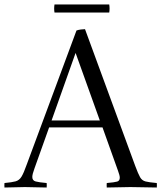

<svg xmlns="http://www.w3.org/2000/svg" viewBox="-26 -835 720 856"><path d="M-6 1Q-7 -9 -6 -19Q27 -22 43.5 -26.5Q60 -31 70 -47.5Q80 -64 93 -101L315 -699Q323 -702 334.5 -703.5Q346 -705 353 -705L577 -95Q590 -60 598.5 -45Q607 -30 623 -26Q639 -22 673 -19Q674 -9 673 1Q647 1 614.5 0Q582 -1 555 -1Q527 -1 502.5 0Q478 1 450 1Q449 -9 450 -19Q485 -22 496.5 -25.5Q508 -29 508 -43Q508 -48 506 -55.5Q504 -63 500 -74L431 -267H193L128 -85Q118 -58 118 -46Q118 -30 133 -26Q148 -22 182 -19Q183 -9 182 1Q157 1 133.5 0Q110 -1 85 -1Q65 -1 40.5 0Q16 1 -6 1ZM204 -298H419L311 -599ZM217 -815H461Q464 -797 461 -779H217Q214 -797 217 -815Z"/></svg>

Font: Castoro Titling
Style: Regular
Weight: 400
Version: Version 2.04